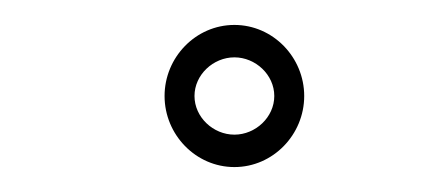

<svg xmlns="http://www.w3.org/2000/svg" viewBox="-20 -812 354 154"><path d="M136 -735C136 -752 151 -766 168 -766C185 -766 200 -752 200 -735C200 -718 185 -704 168 -704C151 -704 136 -718 136 -735ZM168 -792C137 -792 112 -766 112 -735C112 -704 137 -678 168 -678C199 -678 224 -704 224 -735C224 -766 199 -792 168 -792Z"/></svg>

Font: LS
Style: LightAlt
Weight: 250
Designer: BSozoo
Foundry: BSozoo
Version: Version 001.000